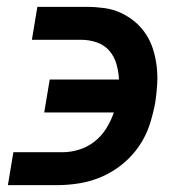

<svg xmlns="http://www.w3.org/2000/svg" viewBox="-20 -540 540 560"><path d="M3 0 19 -96H162Q186 -96 210.5 -103.5Q235 -111 255.5 -127Q276 -143 290 -165.5Q304 -188 312 -212H109L125 -308H327Q326 -331 319.5 -353.5Q313 -376 298.5 -392.5Q284 -409 262 -416.5Q240 -424 216 -424H73L89 -520H232Q258 -520 284 -516.5Q310 -513 332.5 -502.5Q355 -492 373.5 -476.5Q392 -461 405.5 -440.5Q419 -420 426.5 -396Q434 -372 437 -346.5Q440 -321 438.5 -295Q437 -269 433 -242Q427 -209 416.5 -176.5Q406 -144 386 -114.5Q366 -85 338 -62Q310 -39 278 -25Q246 -11 212.5 -5.5Q179 0 146 0Z"/></svg>

Font: Iosevka SS04 Oblique
Style: Bold
Weight: 700
Italic angle: -9°
Monospace: yes
Designer: Belleve Invis
Foundry: Belleve Invis
Version: Version 19.0.0; ttfautohint (v1.8.4)